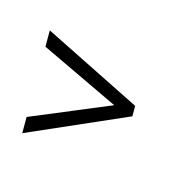

<svg xmlns="http://www.w3.org/2000/svg" viewBox="-107 -852 786 887"><g transform="rotate(15 286.0 -409.0)"><path d="M50.3 -245.1 427.2 -402.3 50.3 -581.1V-659.2L521.5 -424.3V-374.5L50.3 -167.5ZM283.2 -51.3ZM288.6 -765.6Z"/></g></svg>

Font: Noto Sans Tamil UI
Style: Regular
Weight: 400
Designer: Monotype Design Team
Foundry: Monotype Imaging Inc.
Version: Version 1.07